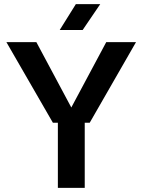

<svg xmlns="http://www.w3.org/2000/svg" viewBox="-20 -909 690 929"><path d="M236 -315 11 -705H156L341 -359H309L494 -705H638L414 -315ZM260 0V-355H390V0ZM347 -889H465L380 -764H269Z"/></svg>

Font: TikTok Sans 24pt SemiBold
Style: Regular
Weight: 600
Version: Version 4.000